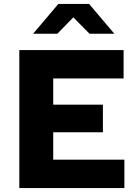

<svg xmlns="http://www.w3.org/2000/svg" viewBox="-20 -954 708 974"><path d="M78 0V-700H607V-556H250V-423H502V-283H250V-144H611V0ZM434 -783 352 -866 271 -783H148L276 -934H432L560 -783Z"/></svg>

Font: Red Hat Text
Style: Bold
Weight: 700
Designer: Pentagram, MCKL
Foundry: MCKL
Version: Version 1.030